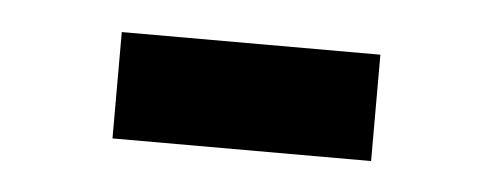

<svg xmlns="http://www.w3.org/2000/svg" viewBox="-25 -369 444 173"><g transform="rotate(5 197.0 -282.0)"><path d="M80.1 -330.1H314V-233.9H80.1Z"/></g></svg>

Font: Aldrich
Style: Regular
Weight: 400
Designer: Matthew Desmond
Foundry: Matthew Desmond
Version: Version 1.001 2011